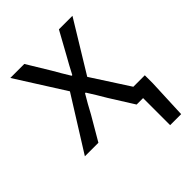

<svg xmlns="http://www.w3.org/2000/svg" viewBox="-190 -588 863 863"><g transform="rotate(-45 241.0 -157.0)"><path d="M384 172H454L462 -15V-67H389L274 -245L421 -486H335L276 -379C261 -353 246 -325 232 -298H228C211 -325 195 -353 180 -379L115 -486H26L173 -254L14 0H100L166 -113C182 -143 198 -172 215 -200H219C237 -172 255 -142 272 -113L343 0H384Z"/></g></svg>

Font: Giro Sans Regular
Style: Regular
Weight: 400
Designer: Paul D. Hunt
Foundry: Adobe Systems Incorporated
Version: Version 1.000;PS 1.0;hotconv 1.0.88;makeotf.lib2.5.647800